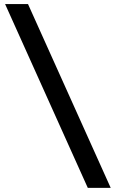

<svg xmlns="http://www.w3.org/2000/svg" viewBox="-20 -801 567 941"><path d="M117.2 -781.2 522.5 119.6H410.2L4.9 -781.2Z"/></svg>

Font: Lesson One
Style: Bold
Weight: 700
Designer: But Ko, Victor Gaultney, Annie Olsen, Julie Remington, Don Collingsworth, Eric Hays, Becca Hirsbrunner
Version: Version 1.100